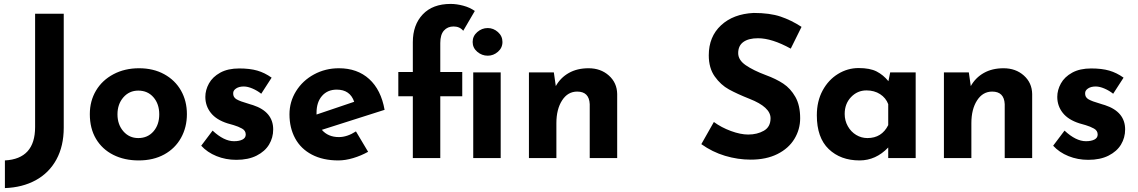

<svg xmlns="http://www.w3.org/2000/svg" viewBox="-20 -806 5802 979"><path d="M5 153V12Q159 4 159 -158V-736H305V-155Q305 -61 267.5 7.5Q230 76 162 113Q94 150 5 153Z M689 -458Q762 -458 817.5 -427.5Q873 -397 903 -344Q933 -291 933 -224Q933 -157 903 -103Q873 -49 817.5 -18.5Q762 12 687 12Q614 12 557.5 -16.5Q501 -45 469.5 -98Q438 -151 438 -224Q438 -291 469.5 -344Q501 -397 558.5 -427.5Q616 -458 689 -458ZM685 -102Q733 -102 762.5 -136Q792 -170 792 -223Q792 -276 762.5 -310Q733 -344 685 -344Q639 -344 609 -309.5Q579 -275 579 -223Q579 -171 609 -136.5Q639 -102 685 -102Z M1006 -63 1064 -140Q1122 -86 1173 -86Q1200 -86 1216.5 -94.5Q1233 -103 1233 -120Q1233 -140 1214 -150.5Q1195 -161 1171.5 -168Q1148 -175 1140 -177Q1083 -195 1055 -230.5Q1027 -266 1027 -312Q1027 -347 1045.5 -380.5Q1064 -414 1103 -435.5Q1142 -457 1200 -457Q1254 -457 1292 -446Q1330 -435 1365 -410L1312 -328Q1292 -344 1267.5 -354.5Q1243 -365 1223 -365Q1199 -365 1184 -355Q1169 -345 1169 -331Q1168 -310 1186.5 -299.5Q1205 -289 1244 -278Q1250 -276 1256.5 -274Q1263 -272 1270 -270Q1373 -236 1373 -146Q1373 -104 1352 -69Q1331 -34 1288.5 -12.5Q1246 9 1185 9Q1131 9 1084 -10Q1037 -29 1006 -63Z M1795 -136 1857 -32Q1821 -12 1781 0Q1741 12 1705 12Q1627 12 1570.5 -17.5Q1514 -47 1485 -100.5Q1456 -154 1456 -223Q1456 -287 1489.5 -341Q1523 -395 1581 -426.5Q1639 -458 1708 -458Q1802 -458 1862.5 -403Q1923 -348 1941 -246L1621 -144Q1653 -107 1708 -107Q1750 -107 1795 -136ZM1594 -231V-222L1786 -287Q1765 -349 1697 -349Q1650 -349 1622 -317Q1594 -285 1594 -231Z M2085 -315H2011V-439H2085V-591Q2085 -679 2135.5 -732.5Q2186 -786 2278 -786Q2308 -786 2342 -777Q2376 -768 2401 -750L2342 -649Q2324 -671 2293 -671Q2262 -671 2243.5 -650Q2225 -629 2225 -587V-439H2337V-315H2225V0H2085ZM2467 -663Q2496 -663 2519 -642.5Q2542 -622 2542 -592Q2542 -562 2519 -542Q2496 -522 2467 -522Q2437 -522 2413.5 -542Q2390 -562 2390 -592Q2390 -622 2413.5 -642.5Q2437 -663 2467 -663ZM2533 -437V0H2393V-437Z M3127 -327V0H2987V-275Q2984 -339 2923 -339Q2875 -339 2846 -294Q2817 -249 2817 -178V0H2677V-437H2804L2814 -367Q2838 -410 2880.5 -434Q2923 -458 2981 -458Q3043 -458 3084.5 -421Q3126 -384 3127 -327Z M3845 -611Q3797 -611 3770.5 -592Q3744 -573 3744 -535Q3744 -500 3782.5 -473.5Q3821 -447 3885 -423Q3937 -404 3974 -379.5Q4011 -355 4035.5 -312Q4060 -269 4060 -203Q4060 -146 4030.5 -97.5Q4001 -49 3944 -20.5Q3887 8 3808 8Q3742 8 3677 -11.5Q3612 -31 3556 -71L3620 -184Q3658 -156 3707 -138Q3756 -120 3795 -120Q3841 -120 3875 -139.5Q3909 -159 3909 -203Q3909 -260 3802 -302Q3739 -327 3697 -350Q3655 -373 3624.5 -416Q3594 -459 3594 -524Q3594 -619 3656.5 -677Q3719 -735 3823 -740Q3905 -740 3960 -721.5Q4015 -703 4067 -669L4012 -558Q3916 -611 3845 -611Z M4649 -437V0H4509V-54Q4446 12 4363 12Q4266 12 4205.5 -46Q4145 -104 4145 -218Q4145 -290 4174.5 -344.5Q4204 -399 4253 -429Q4302 -459 4358 -459Q4416 -459 4450 -441.5Q4484 -424 4510 -392L4519 -437ZM4509 -168V-275Q4497 -307 4467.5 -326Q4438 -345 4398 -345Q4352 -345 4319.5 -311Q4287 -277 4287 -225Q4287 -191 4303 -162.5Q4319 -134 4345.5 -118Q4372 -102 4403 -102Q4476 -102 4509 -168Z M5243 -327V0H5103V-275Q5100 -339 5039 -339Q4991 -339 4962 -294Q4933 -249 4933 -178V0H4793V-437H4920L4930 -367Q4954 -410 4996.5 -434Q5039 -458 5097 -458Q5159 -458 5200.5 -421Q5242 -384 5243 -327Z M5350 -63 5408 -140Q5466 -86 5517 -86Q5544 -86 5560.5 -94.5Q5577 -103 5577 -120Q5577 -140 5558 -150.5Q5539 -161 5515.5 -168Q5492 -175 5484 -177Q5427 -195 5399 -230.5Q5371 -266 5371 -312Q5371 -347 5389.5 -380.5Q5408 -414 5447 -435.5Q5486 -457 5544 -457Q5598 -457 5636 -446Q5674 -435 5709 -410L5656 -328Q5636 -344 5611.5 -354.5Q5587 -365 5567 -365Q5543 -365 5528 -355Q5513 -345 5513 -331Q5512 -310 5530.5 -299.5Q5549 -289 5588 -278Q5594 -276 5600.5 -274Q5607 -272 5614 -270Q5717 -236 5717 -146Q5717 -104 5696 -69Q5675 -34 5632.5 -12.5Q5590 9 5529 9Q5475 9 5428 -10Q5381 -29 5350 -63Z"/></svg>

Font: Josefin Sans
Style: Bold
Weight: 700
Designer: Santiago Orozco
Foundry: Typemade
Version: Version 2.000